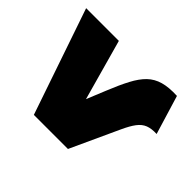

<svg xmlns="http://www.w3.org/2000/svg" viewBox="-121 -709 888 888"><g transform="rotate(45 323.0 -265.0)"><path d="M181.5 0 3.5 -520H217.5L300.5 -222L338.5 -315Q363.5 -377 385.8 -419.2Q408 -461.5 434.2 -486.8Q460.5 -512 497 -522.2Q533.5 -532.5 587.5 -530L645.5 -339Q611.5 -340.5 589 -331.8Q566.5 -323 549.2 -300.2Q532 -277.5 513.5 -237L404.5 0Z"/></g></svg>

Font: Geologica Roman Black
Style: Regular
Weight: 900
Designer: Sindre Bremnes, Frode Helland
Foundry: Monokrom Skriftforlag AS
Version: Version 1.010;gftools[0.9.28]